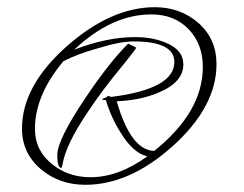

<svg xmlns="http://www.w3.org/2000/svg" viewBox="-20 -542 678 533"><path d="M217 -29Q146 -29 95 -71Q41 -116 41 -185Q41 -304 167 -415Q289 -522 410 -522Q481 -522 531 -478Q581 -434 581 -364Q581 -245 458 -135Q339 -29 217 -29ZM408 -123Q543 -231 543 -356Q543 -420 503.5 -461Q464 -502 400 -502Q290 -502 186 -404Q276 -439 355 -439Q403 -439 439 -424Q489 -404 489 -363Q489 -313 418 -284Q391 -273 362.5 -267.5Q334 -262 304 -261Q343 -125 408 -123ZM231 -50Q309 -50 389 -108Q350 -117 316 -172Q288 -216 274 -264Q267 -264 262 -267Q274 -270 280 -276L289 -273Q464 -295 464 -370Q464 -427 351 -427Q313 -427 252 -408Q194 -392 156 -372Q77 -278 77 -184Q77 -124 125 -86Q170 -50 231 -50ZM150 -76Q139 -76 139 -112Q139 -154 219 -273Q286 -372 336 -421L358 -410Q357 -406 348.5 -395.5Q340 -385 326 -367Q292 -326 267 -292.5Q242 -259 225 -233Q193 -186 175.5 -149.5Q158 -113 154 -87Q152 -76 150 -76Z"/></svg>

Font: Shalimar
Style: Regular
Weight: 400
Designer: Robert E. Leuschke
Foundry: Robert E. Leuschke
Version: Version 1.010; ttfautohint (v1.8.3)